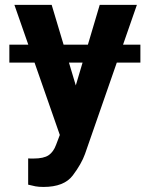

<svg xmlns="http://www.w3.org/2000/svg" viewBox="-20 -548 610 782"><path d="M551.8 -366.2V-293H18.1V-366.2ZM247.1 -60.1 386.2 -528.3H537.6L326.2 79.1Q312 119.1 276.6 166.3Q241.2 213.4 157.2 213.4Q137.7 213.4 124.5 210.9Q111.3 208.5 94.7 204.1V97.2Q99.6 97.7 105.5 97.7Q111.3 97.7 116.2 97.7Q158.2 97.7 178 84.2Q197.8 70.8 208.5 41.5ZM190.4 -528.3 303.7 -149.9 324.2 4.9 228 14.2 38.6 -528.3Z"/></svg>

Font: RobotoDEMO
Style: Regular
Weight: 400
Designer: Christian Robertson
Foundry: Google
Version: Version 2.136